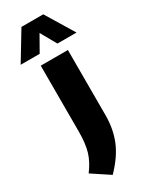

<svg xmlns="http://www.w3.org/2000/svg" viewBox="-311 -862 914 1155"><g transform="rotate(-30 146.0 -285.0)"><path d="M-21 157Q21 101.5 37.2 46.5Q53.5 -8.5 53.5 -89V-548.5H242V-96.5Q242 0.5 209.5 79.2Q177 158 100 237ZM339.5 -613.5H207L145.5 -722.5L83.5 -613.5H-48.5L69.5 -808.5H221Z"/></g></svg>

Font: Encode Sans ExtraBold
Style: Regular
Weight: 800
Designer: Multiple Designers
Foundry: Impallari Type
Version: Version 2.000